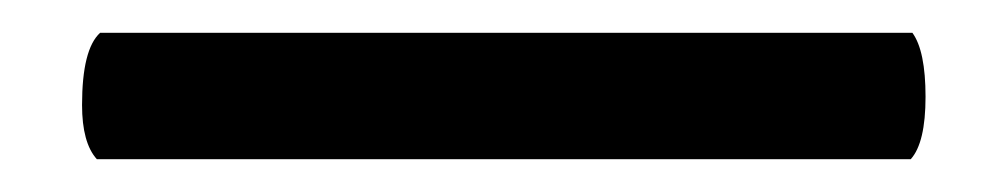

<svg xmlns="http://www.w3.org/2000/svg" viewBox="-20 -253 614 117"><path d="M41 -233H536Q544 -222 544 -194Q544 -166 535 -156H39Q30 -166 30 -189Q30 -223 41 -233Z"/></svg>

Font: Bubblegum Sans
Style: Regular
Weight: 400
Designer: Angel Koziupa and Alejandro Paul
Foundry: Angel Koziupa and Alejandro Paul
Version: Version 1.001